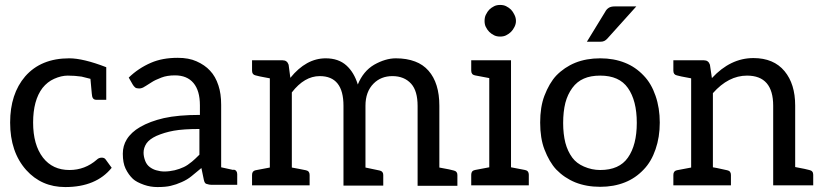

<svg xmlns="http://www.w3.org/2000/svg" viewBox="-20 -750 3336 777"><path d="M432 -71Q369 7 244 7Q148 7 86 -62Q21 -135 21 -254Q21 -370 82 -441Q146 -514 260 -514Q317 -514 410 -478V-346H370Q356 -346 353 -360Q352 -363 349 -398L346 -431L310 -440Q283 -444 254 -444Q228 -444 199 -431Q172 -419 152 -394Q114 -344 114 -254Q114 -164 154 -112Q193 -62 261 -62Q324 -62 372 -104Q380 -112 392 -112Q403 -112 408 -104Z M925 -64Q940 -61 940 -45V-2H836Q827 -2 815 -6Q808 -8 805 -22L795 -70L755 -37Q738 -23 715 -13Q693 -3 671 2Q651 7 617 7Q589 7 563 -2Q532 -13 518 -26Q500 -43 488 -68Q477 -91 477 -128Q477 -160 493 -186Q511 -215 547 -236Q587 -259 643 -272Q701 -285 789 -285V-324Q789 -383 763 -414Q737 -445 688 -445Q656 -445 633 -436Q607 -426 595 -418Q562 -397 566 -400Q555 -392 543 -392Q532 -392 527 -396Q521 -401 517 -408L501 -436Q540 -474 591 -496Q637 -516 699 -516Q744 -516 775 -502Q809 -487 830 -464Q852 -441 864 -404Q875 -371 875 -326V-73Q923 -63 925 -62ZM787 -228Q722 -228 683 -221Q645 -214 613 -200Q585 -187 573 -170Q561 -152 561 -132Q561 -116 568 -98Q574 -83 586 -74Q598 -65 612 -61Q629 -56 645 -56Q665 -56 687 -61Q707 -66 724 -74Q739 -81 757 -96Q767 -104 787 -124Z M1155 -435Q1219 -514 1298 -514Q1350 -514 1382 -485Q1413 -457 1428 -408Q1450 -462 1494 -488Q1540 -514 1582 -514Q1626 -514 1660 -501Q1692 -489 1714 -464Q1758 -414 1758 -322V-72Q1808 -63 1816 -60Q1831 -57 1831 -42V2H1670V-321Q1670 -382 1644 -411Q1616 -442 1568 -442Q1522 -442 1492 -412Q1459 -379 1459 -322V-72L1516 -60Q1531 -57 1531 -42V1H1370V-322Q1370 -442 1274 -442Q1212 -442 1161 -376V-72L1188 -67Q1215 -61 1218 -61Q1233 -58 1233 -42V0H1000V-42Q1000 -58 1014 -61L1072 -72V-433Q1022 -442 1014 -445Q1000 -448 1000 -464V-506H1124Q1142 -506 1148 -488Z M1946 -641Q1941 -651 1941 -665Q1941 -680 1946 -690Q1953 -704 1960 -711Q1968 -719 1980 -725Q1990 -730 2004 -730Q2018 -730 2028 -725Q2040 -719 2048 -711Q2055 -704 2062 -690Q2068 -678 2068 -665Q2068 -653 2062 -641Q2056 -629 2048 -621Q2040 -613 2028 -607Q2018 -602 2004 -602Q1990 -602 1980 -607Q1968 -613 1960 -621Q1952 -629 1946 -641ZM2105 -62Q2120 -59 2120 -43V0H1887V-43Q1887 -59 1902 -62L1960 -73V-434L1902 -445Q1887 -448 1887 -464V-506H2048V-73Z M2509 -496Q2552 -479 2585 -444Q2616 -412 2633 -362Q2650 -313 2650 -254Q2650 -195 2633 -146Q2616 -96 2585 -64Q2552 -29 2509 -12Q2464 6 2409 6Q2353 6 2308 -12Q2264 -30 2231 -64Q2203 -94 2183 -146Q2166 -191 2166 -254Q2166 -317 2183 -362Q2203 -414 2231 -444Q2264 -478 2308 -496Q2353 -514 2409 -514Q2464 -514 2509 -496ZM2521 -112Q2557 -163 2557 -253Q2557 -343 2521 -394Q2486 -444 2409 -444Q2370 -444 2343 -432Q2315 -420 2296 -394Q2277 -368 2268 -334Q2259 -298 2259 -252Q2259 -208 2268 -172Q2277 -138 2296 -112Q2313 -89 2343 -76Q2375 -62 2409 -62Q2486 -62 2521 -112ZM2438 -594Q2433 -588 2425 -584Q2419 -581 2407 -581H2355L2429 -702Q2434 -712 2443 -718Q2452 -724 2467 -724H2555Z M2861 -434Q2936 -515 3029 -515Q3111 -515 3155 -462Q3198 -410 3198 -323V-74Q3246 -65 3255 -62Q3271 -59 3271 -43V0H3109V-322Q3109 -444 3003 -444Q2928 -444 2865 -373V-73Q2869 -73 2923 -61Q2938 -58 2938 -42V0H2705V-42Q2705 -58 2719 -61L2777 -72V-433Q2727 -442 2719 -445Q2705 -448 2705 -464V-506H2829Q2847 -506 2853 -488Z"/></svg>

Font: Aleo
Style: Regular
Weight: 400
Designer: Alessio Laiso
Version: Version 1.1